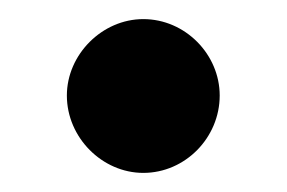

<svg xmlns="http://www.w3.org/2000/svg" viewBox="-20 -438 300 201"><path d="M130 -257C174 -257 210 -294 210 -338C210 -381 174 -418 130 -418C87 -418 50 -381 50 -338C50 -294 87 -257 130 -257Z"/></svg>

Font: HB Figtree Prototype
Style: Bold
Weight: 700
Designer: Alfredo Marco Pradil
Foundry: Hanken Design Co.®
Version: Version 1.002;Glyphs 3.2 (3228)